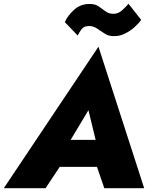

<svg xmlns="http://www.w3.org/2000/svg" viewBox="-54 -996 808 1016"><path d="M289 -879Q305 -915 339.5 -945.5Q374 -976 423 -975Q450 -975 469 -961.5Q488 -948 506 -935Q524 -922 550 -923Q572 -924 591 -940.5Q610 -957 626 -976L693 -891Q680 -872 657 -851.5Q634 -831 604.5 -817Q575 -803 544 -805Q519 -805 498 -819.5Q477 -834 456.5 -847Q436 -860 412 -858Q388 -857 376 -839.5Q364 -822 357 -808ZM498 0 459 -113H262L187 0H-34L467 -749L709 0ZM414 -413 320 -256H452Z"/></svg>

Font: Jost* Heavy
Style: Italic
Weight: 800
Italic angle: -10°
Version: Version 3.7